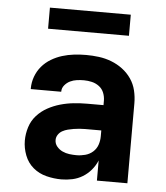

<svg xmlns="http://www.w3.org/2000/svg" viewBox="-52 -761 704 816"><g transform="rotate(5 300.0 -353.5)"><path d="M240 8Q208 8 176 0Q144 -8 119.5 -28.5Q95 -49 83 -80Q71 -111 71 -143Q71 -172 80 -200.5Q89 -229 108.5 -250.5Q128 -272 153.5 -286Q179 -300 207 -308Q235 -316 264 -319Q293 -322 322 -322H391V-341Q391 -358 384.5 -374.5Q378 -391 364 -401.5Q350 -412 333 -416Q316 -420 299 -420Q284 -420 269 -418Q254 -416 240.5 -409.5Q227 -403 217 -391Q207 -379 207 -364V-363H77V-366Q77 -392 86 -416.5Q95 -441 111.5 -460.5Q128 -480 150.5 -493.5Q173 -507 197.5 -514.5Q222 -522 247.5 -525Q273 -528 299 -528Q326 -528 353.5 -524.5Q381 -521 407 -511Q433 -501 455 -484.5Q477 -468 492.5 -445.5Q508 -423 514.5 -396Q521 -369 521 -341V0H391V-86Q382 -64 366.5 -45.5Q351 -27 330.5 -14.5Q310 -2 286.5 3Q263 8 240 8ZM295 -100Q314 -100 332.5 -105Q351 -110 365 -122.5Q379 -135 385 -152.5Q391 -170 391 -189V-214H322Q310 -214 297.5 -213Q285 -212 273 -210Q261 -208 249 -205Q237 -202 226 -196Q215 -190 208 -179.5Q201 -169 201 -157Q201 -141 211 -129Q221 -117 235 -110.5Q249 -104 264.5 -102Q280 -100 295 -100ZM128 -625V-715H473V-625Z"/></g></svg>

Font: Iosevka Extrabold Extended
Style: Regular
Weight: 800
Width: 7
Monospace: yes
Designer: Belleve Invis
Foundry: Belleve Invis
Version: Version 32.5.0; ttfautohint (v1.8.4)